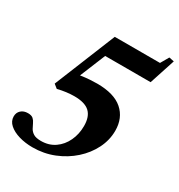

<svg xmlns="http://www.w3.org/2000/svg" viewBox="-196 -943 1010 1083"><g transform="rotate(30 309.5 -401.5)"><path d="M175 10.5Q127 10.5 86.2 -1.5Q45.5 -13.5 20.8 -35.5Q-4 -57.5 -4 -88Q-4 -113 13 -128.5Q30 -144 57.5 -144Q80.5 -144 91.8 -134Q103 -124 109.5 -109.2Q116 -94.5 124.5 -79.5Q133 -64.5 149.5 -54.5Q166 -44.5 198 -44.5Q249.5 -44.5 287.5 -71Q325.5 -97.5 346.2 -141.8Q367 -186 367 -239Q367 -300 335.8 -328.8Q304.5 -357.5 236.5 -357.5Q211.5 -357.5 184.2 -354Q157 -350.5 129 -343.5L104 -363.5L265.5 -761.5H560L590.5 -814.5L623 -808L568.5 -641H272.5L204.5 -475Q237 -480 264.2 -481.8Q291.5 -483.5 312 -483.5Q422.5 -483.5 477.8 -435.2Q533 -387 533 -303.5Q533 -243 504.8 -186.5Q476.5 -130 427 -85.8Q377.5 -41.5 312.8 -15.5Q248 10.5 175 10.5Z"/></g></svg>

Font: Libre Caslon Text
Style: Italic
Weight: 400
Italic angle: -22.583°
Designer: Pablo Impallari, Rodrigo Fuenzalida, Katja Schimmel
Foundry: Pablo Impallari, Rodrigo Fuenzalida
Version: Version 2.000